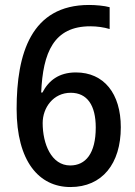

<svg xmlns="http://www.w3.org/2000/svg" viewBox="-20 -744 545 774"><path d="M264 10C392 10 467 -84 467 -231C467 -367 399 -452 286 -452C217 -452 176 -419 151 -371H146C153 -533 197 -638 344 -638C371 -638 399 -634 422 -627V-715C400 -721 365 -724 339 -724C105 -724 47 -527 47 -305C47 -94 137 10 264 10ZM263 -77C187 -77 152 -164 152 -248C152 -310 195 -370 265 -370C332 -370 366 -319 366 -230C366 -125 325 -77 263 -77Z"/></svg>

Font: Noto Sans Devanagari UI SemiCondensed Medium
Style: Regular
Weight: 500
Width: 4
Designer: Jelle Bosma - Monotype Design Team
Foundry: Monotype Imaging Inc.
Version: Version 2.004